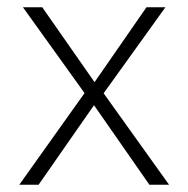

<svg xmlns="http://www.w3.org/2000/svg" viewBox="-20 -507 517 527"><path d="M33 0 221 -264V-239L43 -487H96L244 -275H235L382 -487H434L258 -242V-260L444 0H390L234 -224H242L86 0Z"/></svg>

Font: Nunito Sans 10pt SemiCondensed ExtraLight
Style: Regular
Weight: 250
Width: 4
Designer: Vernon Adams
Foundry: Vernon Adams
Version: Version 3.101;gftools[0.9.27]